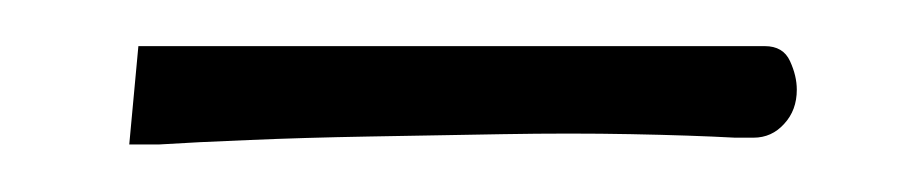

<svg xmlns="http://www.w3.org/2000/svg" viewBox="-20 -508 387 82"><path d="M39.1 -488.3H306.6Q314.5 -488.3 317.4 -481.9Q320.3 -475.6 320.3 -469.7Q320.3 -460.9 314.9 -455.1Q309.6 -449.2 301.8 -449.2H293.9Q275.4 -450.2 249.5 -450.7Q223.6 -451.2 194.8 -450.7Q166 -450.2 137.7 -449.7Q109.4 -449.2 86.4 -448.2Q63.5 -447.3 47.9 -446.3H35.2Z"/></svg>

Font: The Girl Next Door
Style: Regular
Weight: 400
Designer: Kimberly Geswein
Foundry: Kimberly Geswein
Version: Version 1.002 2010